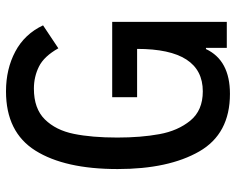

<svg xmlns="http://www.w3.org/2000/svg" viewBox="-93 -683 786 640"><g transform="rotate(-90 300.0 -363.0)"><path d="M56.5 -364Q56.5 -540 118 -638Q179.5 -736 315.5 -736Q390 -736 448.2 -705Q506.5 -674 535.5 -612.5L459 -561.5Q432 -609.5 398 -626.2Q364 -643 324.5 -643Q258 -643 222 -606.5Q186 -570 173.8 -510Q161.5 -450 161.5 -365Q161.5 -286.5 172.8 -224.8Q184 -163 218 -121.5Q252 -80 315.5 -80Q457 -80 457 -299H296V-382H547V0H460.5V-69.5H456.5Q419 10.5 307 10.5Q174 10.5 115.2 -91.8Q56.5 -194 56.5 -364Z"/></g></svg>

Font: JuliaMono Medium
Style: Regular
Weight: 500
Monospace: yes
Designer: cormullion
Foundry: corm
Version: Version 0.054; ttfautohint (v1.8.4)